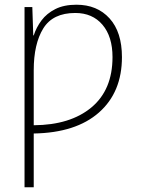

<svg xmlns="http://www.w3.org/2000/svg" viewBox="-20 -560 601 814"><path d="M304 -540Q392 -540 444.5 -482Q497 -424 497 -318Q497 -169 399.5 -83Q302 3 123 6V234H84V-530H117L121 -410H123Q134 -444 156 -473.5Q178 -503 214.5 -521.5Q251 -540 304 -540ZM299 -505Q204 -505 163.5 -439.5Q123 -374 123 -262V-29Q278 -30 367.5 -104.5Q457 -179 457 -318Q457 -405 414.5 -455Q372 -505 299 -505Z"/></svg>

Font: Noto Sans Disp ExtLt
Style: Regular
Weight: 200
Designer: Monotype Design Team
Foundry: Monotype Imaging Inc.
Version: Version 2.000;GOOG;noto-source:20170915:90ef993387c0